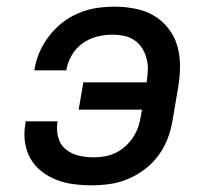

<svg xmlns="http://www.w3.org/2000/svg" viewBox="-20 -548 640 576"><path d="M254 8Q227 8 200.5 4.5Q174 1 149.5 -8.5Q125 -18 104.5 -34Q84 -50 71.5 -72Q59 -94 55 -121Q51 -148 56 -175L57 -184H153L152 -179Q149 -156 155 -134.5Q161 -113 178 -99.5Q195 -86 216.5 -81Q238 -76 261 -76Q278 -76 295 -79Q312 -82 328 -90Q344 -98 357.5 -110.5Q371 -123 380.5 -138Q390 -153 395.5 -169.5Q401 -186 403 -203L406 -219H216L230 -301H420V-303Q423 -321 423.5 -338.5Q424 -356 419.5 -373Q415 -390 406 -404Q397 -418 383 -427.5Q369 -437 352 -440.5Q335 -444 317 -444Q294 -444 270.5 -438Q247 -432 227 -417.5Q207 -403 194.5 -381Q182 -359 179 -337H83Q87 -364 98 -390Q109 -416 126.5 -439Q144 -462 167 -480Q190 -498 216.5 -509Q243 -520 270 -524Q297 -528 324 -528Q355 -528 385.5 -522Q416 -516 441 -501.5Q466 -487 484.5 -463.5Q503 -440 511.5 -411.5Q520 -383 520 -351.5Q520 -320 515 -289L498 -189Q494 -162 484 -135Q474 -108 457 -84Q440 -60 416 -41.5Q392 -23 365 -11.5Q338 0 310 4Q282 8 254 8Z"/></svg>

Font: Iosevka Medium Extended
Style: Italic
Weight: 500
Width: 7
Italic angle: -9°
Monospace: yes
Designer: Belleve Invis
Foundry: Belleve Invis
Version: Version 32.5.0; ttfautohint (v1.8.4)